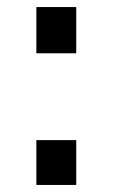

<svg xmlns="http://www.w3.org/2000/svg" viewBox="-20 -524 320 544"><path d="M83 -127H196V0H83ZM83 -504H196V-373H83Z"/></svg>

Font: Involve SemiBold
Style: Regular
Weight: 600
Designer: Stefan Peev
Foundry: Context Ltd.
Version: Version 1.001